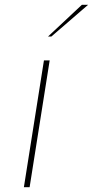

<svg xmlns="http://www.w3.org/2000/svg" viewBox="-20 -784 389 804"><path d="M80 0 164 -531H188L104 0ZM181 -631 323 -764H349L195 -631Z"/></svg>

Font: Exo Thin Thin
Style: Italic
Weight: 250
Italic angle: -9°
Version: Version 2.000